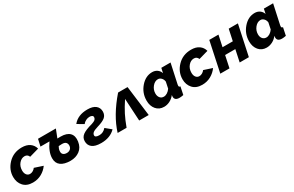

<svg xmlns="http://www.w3.org/2000/svg" viewBox="154 -1712 4435 2899"><g transform="rotate(-30 2371.5 -263.0)"><path d="M11 -211Q11 -339 105.5 -437Q200 -535 345 -535Q430 -535 482.5 -497.5Q535 -460 552 -396L387 -349Q368 -399 316 -399Q261 -399 219 -350Q177 -301 177 -229Q177 -182 199 -153.5Q221 -125 257 -125Q283 -125 308.5 -139.5Q334 -154 350 -177L496 -129Q452 -66 383 -28Q314 10 231 10Q125 10 68 -53Q11 -116 11 -211Z M886 9Q779 9 720 -34Q661 -77 662 -162Q662 -272 755 -404H598L625 -525H936Q930 -508 910.5 -459Q891 -410 880 -382Q900 -383 936 -383Q1044 -383 1093 -332Q1142 -281 1128 -186Q1114 -90 1047 -40.5Q980 9 886 9ZM896 -121Q931 -121 955 -140Q979 -159 983 -192Q987 -229 967.5 -252.5Q948 -276 898 -276Q872 -276 840 -273Q818 -236 816 -200Q812 -161 834 -141Q856 -121 896 -121Z M1422 9Q1315 9 1265 -31.5Q1215 -72 1217 -142Q1218 -204 1269.5 -242.5Q1321 -281 1439 -312Q1486 -327 1503 -342.5Q1520 -358 1522 -383Q1523 -403 1506.5 -413.5Q1490 -424 1463 -424Q1431 -424 1398.5 -408Q1366 -392 1346 -365L1237 -429Q1322 -536 1491 -536Q1585 -536 1632.5 -496.5Q1680 -457 1679 -391Q1678 -331 1637 -296Q1596 -261 1503 -234Q1433 -213 1408.5 -193.5Q1384 -174 1383 -148Q1380 -108 1456 -108Q1525 -108 1574 -166L1671 -86Q1579 9 1422 9Z M1710 0Q1790 -259 2021 -525H2186L2252 0H2086L2064 -389Q1994 -284 1951 -199Q1908 -114 1866 0Z M2332 -203Q2332 -336 2418 -435.5Q2504 -535 2618 -535Q2668 -535 2704.5 -509Q2741 -483 2755 -439L2773 -522H2934L2860 -180Q2858 -162 2858 -159Q2858 -136 2883 -135L2855 0Q2815 8 2787 8Q2702 8 2702 -59Q2702 -69 2705 -87Q2669 -40 2619.5 -15Q2570 10 2518 10Q2433 10 2382.5 -50Q2332 -110 2332 -203ZM2705 -198 2728 -308Q2723 -348 2698 -373.5Q2673 -399 2641 -399Q2586 -399 2543.5 -347Q2501 -295 2501 -229Q2501 -183 2525 -154Q2549 -125 2590 -125Q2620 -125 2651 -144.5Q2682 -164 2705 -198Z M2963 -211Q2963 -339 3057.5 -437Q3152 -535 3297 -535Q3382 -535 3434.5 -497.5Q3487 -460 3504 -396L3339 -349Q3320 -399 3268 -399Q3213 -399 3171 -350Q3129 -301 3129 -229Q3129 -182 3151 -153.5Q3173 -125 3209 -125Q3235 -125 3260.5 -139.5Q3286 -154 3302 -177L3448 -129Q3404 -66 3335 -28Q3266 10 3183 10Q3077 10 3020 -53Q2963 -116 2963 -211Z M3500 0 3611 -525H3771L3729 -329H3908L3950 -525H4110L3998 0H3838L3882 -208H3704L3660 0Z M4120 -203Q4120 -336 4206 -435.5Q4292 -535 4406 -535Q4456 -535 4492.5 -509Q4529 -483 4543 -439L4561 -522H4722L4648 -180Q4646 -162 4646 -159Q4646 -136 4671 -135L4643 0Q4603 8 4575 8Q4490 8 4490 -59Q4490 -69 4493 -87Q4457 -40 4407.5 -15Q4358 10 4306 10Q4221 10 4170.5 -50Q4120 -110 4120 -203ZM4493 -198 4516 -308Q4511 -348 4486 -373.5Q4461 -399 4429 -399Q4374 -399 4331.5 -347Q4289 -295 4289 -229Q4289 -183 4313 -154Q4337 -125 4378 -125Q4408 -125 4439 -144.5Q4470 -164 4493 -198Z"/></g></svg>

Font: Raleway-v4020 ExtraBold
Style: Italic
Weight: 800
Italic angle: -12°
Designer: Matt McInerney, Pablo Impallari, Rodrigo Fuenzalida
Foundry: Matt McInerney, Pablo Impallari, Rodrigo Fuenzalida
Version: Version 4.020;PS 004.020;hotconv 1.0.88;makeotf.lib2.5.64775